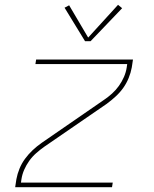

<svg xmlns="http://www.w3.org/2000/svg" viewBox="-20 -777 640 797"><path d="M43 0 48 -33Q52 -55 61 -77Q70 -99 84 -118Q98 -137 115.5 -153.5Q133 -170 153 -184L411 -362Q429 -374 445 -388.5Q461 -403 473.5 -420.5Q486 -438 494.5 -457.5Q503 -477 506 -497L508 -511H127L130 -530H532L527 -497Q523 -475 514 -453Q505 -431 491.5 -412Q478 -393 460 -376.5Q442 -360 423 -346L164 -168Q147 -156 130.5 -141.5Q114 -127 101.5 -109.5Q89 -92 80.5 -72.5Q72 -53 69 -33L67 -19H448L445 0ZM333 -606 248 -745 267 -755 346 -621 470 -757 487 -743 356 -606Z"/></svg>

Font: Iosevka Curly Thin Extended
Style: Italic
Weight: 100
Width: 7
Italic angle: -9°
Monospace: yes
Designer: Belleve Invis
Foundry: Belleve Invis
Version: Version 11.1.0; ttfautohint (v1.8.3)